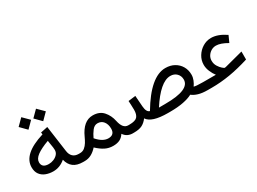

<svg xmlns="http://www.w3.org/2000/svg" viewBox="-37 -1242 2452 1829"><g transform="rotate(-30 1189.5 -327.5)"><path d="M295.4 -596.2 363.8 -664.6 432.6 -596.2 363.8 -526.9ZM133.3 -596.2 201.7 -664.6 270.5 -596.2 201.7 -526.9ZM47.9 -201.2Q47.9 -272.9 108.9 -328.1Q169.9 -383.3 295.4 -421.9L292 -443.8L369.6 -460L409.7 -172.4Q415 -132.3 438.2 -110.1Q461.4 -87.9 501.5 -87.9H516.6V0H499.5Q431.6 0 393.3 -30Q355 -60.1 342.3 -115.7Q282.7 -64.5 210.4 -64.5Q166 -64.5 128.9 -78.9Q91.8 -93.3 69.8 -123.5Q47.9 -153.8 47.9 -201.2ZM308.1 -343.3Q221.7 -311.5 177.2 -278.6Q132.8 -245.6 132.8 -207Q132.8 -146.5 207.5 -146.5Q234.9 -146.5 261.2 -157.2Q287.6 -168 305.2 -187.7Q322.8 -207.5 322.8 -235.4Q322.8 -250 320.8 -263.2Z M654.8 -70.3Q624.5 -36.1 590.6 -18.1Q556.6 0 517.6 0H497.1V-87.9H515.1Q545.4 -87.9 566.9 -105.2Q588.4 -122.6 604 -148.4Q619.6 -174.3 631.3 -200.7Q693.8 -339.4 797.9 -339.4Q872.1 -339.4 913.1 -293.2Q954.1 -247.1 967.8 -180.7Q987.3 -87.9 1045.9 -87.9H1059.1V0H1045.4Q1016.1 0 991.5 -12Q966.8 -23.9 948.7 -50.8Q927.7 -18.1 898.2 -3.7Q868.7 10.7 825.2 10.7Q777.8 10.7 737.3 -9.8Q696.8 -30.3 654.8 -70.3ZM697.8 -146.5Q730 -109.4 760.7 -92Q791.5 -74.7 821.3 -74.7Q889.2 -74.7 889.2 -142.6Q889.2 -190.4 865.5 -220.9Q841.8 -251.5 800.3 -251.5Q766.1 -251.5 741 -218.8Q715.8 -186 697.8 -146.5Z M1292.5 -102.1Q1460.4 -384.3 1623.5 -384.3Q1678.7 -384.3 1720.5 -360.8Q1762.2 -337.4 1785.6 -297.1Q1809.1 -256.8 1809.1 -205.1Q1809.1 -175.3 1797.6 -147Q1786.1 -118.7 1769.5 -95.7Q1777.8 -92.3 1803 -90.1Q1828.1 -87.9 1869.1 -87.9H1883.8V0H1869.1Q1810.5 0 1769.5 -12.2Q1728.5 -24.4 1702.6 -45.4Q1664.1 -24.4 1602.1 -12.2Q1540 0 1457.5 0H1432.6Q1254.4 0 1209.5 -69.8Q1183.1 -34.2 1149.9 -17.1Q1116.7 0 1059.1 0H1039.6V-87.9H1058.6Q1124 -87.9 1146 -112.5Q1168 -137.2 1168 -189Q1168 -211.9 1166.5 -238.3Q1165 -264.6 1164.1 -287.1L1244.1 -296.9L1252.9 -176.3Q1257.8 -111.3 1292.5 -102.1ZM1455.6 -88.4Q1722.2 -88.4 1722.2 -201.7Q1722.2 -241.7 1695.8 -268.6Q1669.4 -295.4 1627 -295.4Q1570.8 -295.4 1509.8 -242.4Q1448.7 -189.5 1383.3 -87.9Z M1956.1 -226.6Q1956.1 -276.9 1982.2 -319.8Q2008.3 -362.8 2051 -388.9Q2093.8 -415 2143.1 -415Q2218.3 -415 2303.7 -356.4L2271.5 -285.2Q2198.2 -328.1 2147.9 -328.1Q2119.6 -328.1 2095.2 -314Q2070.8 -299.8 2055.7 -275.9Q2040.5 -252 2040.5 -223.1Q2040.5 -188.5 2057.4 -161.4Q2074.2 -134.3 2092.8 -118.4Q2111.3 -102.5 2116.7 -102.5Q2122.1 -102.5 2132.3 -105.5L2331.1 -157.7V-69.8Q2214.8 -33.7 2113.8 -16.8Q2012.7 0 1915.5 0H1864.3V-87.9H2009.3Q1988.8 -113.8 1972.4 -151.6Q1956.1 -189.5 1956.1 -226.6Z"/></g></svg>

Font: Vazir FD-WOL-UI
Style: Regular-FD-WOL-UI
Weight: 400
Designer: Saber Rastikerdar
Foundry: Saber Rastikerdar
Version: Version 30.1.0